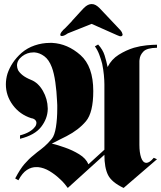

<svg xmlns="http://www.w3.org/2000/svg" viewBox="-20 -929 796 949"><path d="M512 -598Q531 -636 567 -658.5Q603 -681 642 -693Q674 -702 704.5 -705Q735 -708 756 -708V-693Q706 -692 689 -674.5Q672 -657 670 -636Q669 -632 669 -628V-213Q669 -175 677.5 -150Q686 -125 703 -124Q711 -124 720 -130Q729 -136 740 -149L756 -142L591 0Q532 -28 514 -64Q496 -100 496 -164L315 0Q310 -7 299.5 -20Q289 -33 273 -47Q252 -67 224.5 -83.5Q197 -100 168 -103H161Q136 -104 113 -89Q90 -74 71 -38L55 -47Q79 -93 101 -118.5Q123 -144 146 -162Q150 -166 155 -169.5Q160 -173 164 -177Q182 -190 199.5 -205Q217 -220 236 -243Q250 -260 256.5 -301Q263 -342 263 -392V-410Q263 -419 262 -429Q260 -477 253.5 -522.5Q247 -568 236 -597Q222 -634 199 -651Q176 -668 151 -670H145Q114 -670 89 -650.5Q64 -631 64 -605Q64 -600 65.5 -594Q67 -588 69 -583Q76 -570 91.5 -557.5Q107 -545 134 -534Q169 -520 192 -480Q215 -440 216 -394V-389Q215 -343 183.5 -302Q152 -261 79 -243V-260Q106 -267 124 -277.5Q142 -288 151 -300Q156 -305 158 -311Q160 -317 160 -322Q160 -330 153.5 -336.5Q147 -343 134 -345Q78 -363 43.5 -409.5Q9 -456 9 -512Q9 -525 11 -538.5Q13 -552 17 -565Q26 -592 43 -618Q60 -644 87 -668Q115 -692 151.5 -704.5Q188 -717 227 -717H238Q314 -713 377.5 -657Q441 -601 441 -479Q441 -373 405 -330Q369 -287 309 -256Q292 -248 274 -238.5Q256 -229 236 -219Q251 -216 267 -211Q283 -206 300 -200Q338 -187 371.5 -166.5Q405 -146 417 -117L496 -189V-512Q496 -531 493.5 -558Q491 -585 485 -614Q479 -637 470.5 -659.5Q462 -682 449 -700L465 -709Q488 -684 497 -655.5Q506 -627 512 -597ZM291 -780Q300 -787 311 -799Q322 -811 334 -823Q335 -824 335.5 -825Q336 -826 337 -827Q357 -849 373.5 -867Q390 -885 394 -889Q405 -900 414.5 -904.5Q424 -909 433 -909Q444 -909 453.5 -903.5Q463 -898 472 -889L575 -780Q580 -774 582.5 -769Q585 -764 586 -759Q586 -752 579.5 -750Q573 -748 559 -755L433 -811L315 -764Q305 -757 298 -754Q291 -751 286 -751Q282 -751 280 -752.5Q278 -754 278 -757Q278 -761 281 -766.5Q284 -772 291 -779Z"/></svg>

Font: Fette UNZ Fraktur
Style: Regular
Weight: 900
Foundry: UNZ1 Extensions by Catfonts.de
Version: Version 0.000 2012 initial release